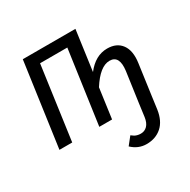

<svg xmlns="http://www.w3.org/2000/svg" viewBox="-164 -679 1030 1043"><g transform="rotate(-30 350.5 -158.0)"><path d="M537.1 -347.2Q596.7 -347.2 626 -306.9Q655.3 -266.6 645 -193.8L618.2 0L607.9 76.2Q598.1 142.6 560.1 176.3Q522 210 464.8 210Q413.1 210 373 171.9L411.1 124Q420.9 131.3 427 135.3Q433.1 139.2 443.4 142.1Q453.6 145 465.8 145Q489.7 145 506.3 128.2Q522.9 111.3 527.8 77.1L538.1 0L564.9 -190.9Q576.7 -283.2 515.1 -283.2Q455.1 -283.2 394 -187L368.2 0H288.1L353 -460H182.1L118.2 0H38.1L111.8 -525.9H441.9L407.2 -274.9Q462.9 -347.2 537.1 -347.2Z"/></g></svg>

Font: Fira Sans Compressed Book
Style: Italic
Weight: 350
Width: 3
Italic angle: -8°
Designer: Carrois Corporate & Edenspiekermann AG
Foundry: Carrois Corporate GbR & Edenspiekermann AG
Version: Version 4.203;PS 004.203;hotconv 1.0.88;makeotf.lib2.5.64775